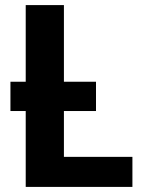

<svg xmlns="http://www.w3.org/2000/svg" viewBox="-20 -734 598 754"><path d="M500 -118H231V-298H357V-413H231V-714H81V-413H21V-298H81V0H500Z"/></svg>

Font: Noto Sans Display
Style: Bold
Weight: 700
Designer: Monotype Design Team
Foundry: Monotype Imaging Inc.
Version: Version 1.900